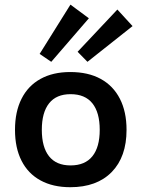

<svg xmlns="http://www.w3.org/2000/svg" viewBox="-20 -770 596 809"><path d="M276.1 -466.5Q351.5 -466.5 404.4 -437.5Q457.2 -408.5 485.2 -353.8Q513.2 -299.2 513.2 -222.8Q513.2 -109.2 450.8 -45.2Q388.2 18.8 276 18.8Q203 18.8 150.6 -9.9Q98.2 -38.5 70.8 -92.6Q43.2 -146.6 43.2 -223Q43.2 -299.3 70.8 -353.9Q98.2 -408.5 150.6 -437.5Q203 -466.5 276.1 -466.5ZM277.4 -373.2Q217.2 -373.2 186.8 -334.6Q156.2 -296 156.2 -223Q156.2 -150 186.7 -111.5Q217.2 -73 277.3 -73Q338.2 -73 369.2 -111.5Q400.2 -150 400.2 -223Q400.2 -296 369.3 -334.6Q338.4 -373.2 277.4 -373.2ZM276.8 -750.5 354.5 -693 196 -509.5 147 -542.8ZM474.5 -729.8 538.5 -660 348.5 -509.5 307 -551.8Z"/></svg>

Font: Podkova VF Beta
Style: Regular
Weight: 400
Designer: Ilya Yudin
Foundry: Cyreal (www.cyreal.org)
Version: Version 2.100